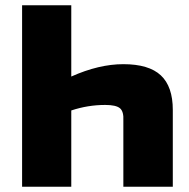

<svg xmlns="http://www.w3.org/2000/svg" viewBox="-20 -710 717 730"><path d="M251 -690V-419Q356 -466 449 -466Q546 -466 591.5 -423.5Q637 -381 637 -292V0H449V-251Q451 -286 436 -298.5Q421 -311 380 -311Q314 -311 251 -290V0H64V-690Z"/></svg>

Font: Ezarion Extra Bold
Style: Regular
Weight: 800
Designer: Natanael Gama
Version: Version 1.001;PS 001.001;hotconv 1.0.70;makeotf.lib2.5.58329